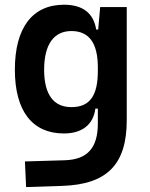

<svg xmlns="http://www.w3.org/2000/svg" viewBox="-20 -547 626 801"><path d="M88.9 233.4 240.2 228.5C427.2 222.2 508.8 138.7 508.8 -45.9V-517.6H397.9L389.6 -423.8H381.3C370.6 -491.2 326.2 -527.3 247.1 -527.3C115.2 -527.3 42 -431.2 42 -256.3C42 -83.5 115.2 9.8 246.6 9.8C321.8 9.8 369.1 -26.4 377.9 -93.8H388.2V-30.3C387.7 68.4 346.2 118.7 250 121.6L84 126.5ZM388.2 -265.6V-251.5C388.2 -148.4 355.5 -100.1 277.8 -100.1C203.1 -100.1 164.1 -153.3 164.1 -256.3C164.1 -360.4 204.1 -417.5 277.8 -417.5C351.1 -417.5 388.2 -368.2 388.2 -265.6Z"/></svg>

Font: Cascadia Code NF SemiBold
Style: Regular
Weight: 600
Monospace: yes
Designer: Aaron Bell
Foundry: Saja Typeworks
Version: Version 2404.023